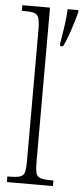

<svg xmlns="http://www.w3.org/2000/svg" viewBox="-54 -791 358 822"><g transform="rotate(5 124.5 -380.0)"><path d="M8 0V-24H12Q45 -24 61 -28.5Q77 -33 81.5 -48.5Q86 -64 86 -98V-660Q86 -695 81 -711Q76 -727 61.5 -731.5Q47 -736 20 -736H8V-760H127V-98Q127 -64 131.5 -48.5Q136 -33 152 -28.5Q168 -24 201 -24H206V0ZM184 -613Q190 -649 195.5 -685.5Q201 -722 203 -760H249V-750Q241 -719 226.5 -674.5Q212 -630 197 -600H184Z"/></g></svg>

Font: Noto Serif Bengali ExtraCondensed ExtraLight
Style: Regular
Weight: 200
Width: 2
Designer: Juan Bruce, Universal Thirst, Indian Type Foundry and the Monotype Design Team.
Foundry: Monotype Imaging Inc.
Version: Version 2.003; ttfautohint (v1.8.4.7-5d5b)